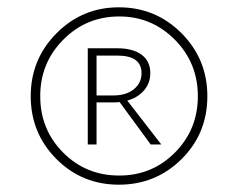

<svg xmlns="http://www.w3.org/2000/svg" viewBox="-20 -731 651 525"><path d="M305 -711Q406 -711 476.5 -640Q547 -569 547 -468Q547 -366 476.5 -296Q406 -226 305 -226Q204 -226 134 -296.5Q64 -367 64 -468Q64 -569 134.5 -640Q205 -711 305 -711ZM306 -251Q396 -251 458.5 -314Q521 -377 521 -468Q521 -559 458 -622.5Q395 -686 306 -686Q216 -686 153 -622.5Q90 -559 90 -468Q90 -377 152.5 -314Q215 -251 306 -251ZM391 -531Q391 -504 374 -484Q357 -464 328 -456L421 -336H392L307 -452Q301 -451 290 -451H244V-336H220V-599H301Q343 -599 367 -581.5Q391 -564 391 -531ZM244 -470H290Q325 -470 346 -487Q367 -504 367 -531Q367 -579 301 -579H244Z"/></svg>

Font: EauTestText Light
Style: Regular
Weight: 300
Designer: Christian Thalmann (Catharsis Fonts)
Version: Version 0.001;PS 000.001;hotconv 1.0.88;makeotf.lib2.5.64775